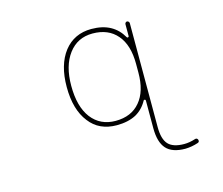

<svg xmlns="http://www.w3.org/2000/svg" viewBox="-106 -697 1212 1043"><g transform="rotate(-15 500.0 -175.5)"><path d="M814.5 205.1Q740.2 205.1 707 168Q673.8 130.9 673.8 52.7V-103.5Q673.8 -108.4 668.9 -109.4H668Q664.1 -110.4 662.1 -106.4Q637.7 -61.5 595.7 -38.1Q550.8 -14.6 487.3 -14.6Q438.5 -14.6 399.9 -32.2Q361.3 -49.8 334 -85.9Q277.3 -158.2 277.3 -285.2Q277.3 -410.2 334 -483.4Q362.3 -519.5 400.9 -537.6Q439.5 -555.7 487.3 -555.7Q550.8 -555.7 594.7 -531.2Q636.7 -507.8 662.1 -462.9Q664.1 -459 668 -460H668.9Q673.8 -460.9 673.8 -465.8V-532.2Q673.8 -537.1 677.2 -541Q680.7 -544.9 685.5 -544.9Q690.4 -544.9 694.3 -541Q698.2 -537.1 698.2 -532.2V52.7Q698.2 120.1 725.1 149.4Q752 178.7 814.5 178.7Q844.7 178.7 877 168Q888.7 164.1 893.6 175.8Q894.5 179.7 894.5 181.6Q894.5 189.5 885.7 192.4Q850.6 204.1 814.5 205.1ZM487.3 -530.3Q402.3 -530.3 352.5 -463.9Q302.7 -397.5 302.7 -285.2Q302.7 -168 351.6 -103.5Q401.4 -39.1 487.3 -39.1Q576.2 -39.1 625 -97.7Q673.8 -155.3 673.8 -260.7V-309.6Q673.8 -416 625 -472.7Q576.2 -530.3 487.3 -530.3Z"/></g></svg>

Font: Rounded-X Mgen+ 2m thin
Style: Regular
Weight: 100
Designer: [Source Han Sans]
Ryoko NISHIZUKA  (kana & ideographs); Paul D. Hunt (Latin, Greek & Cyrillic); Wenlong ZHANG  (bopomofo
Version: Version 1.059.20150602